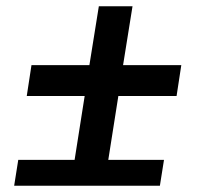

<svg xmlns="http://www.w3.org/2000/svg" viewBox="-20 -590 640 610"><path d="M25 0 38 -82H217L249 -285H65L80 -383H264L294 -570H401L371 -383H556L541 -285H356L324 -82H501L488 0Z"/></svg>

Font: NKDuy Mono SemiBold
Style: Italic
Weight: 600
Italic angle: -9°
Monospace: yes
Designer: NKDuy
Foundry: NKDuy
Version: Version 2.251; ttfautohint (v1.8.4.7-5d5b)